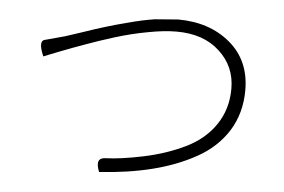

<svg xmlns="http://www.w3.org/2000/svg" viewBox="-46 -700 1093 740"><g transform="rotate(5 500.0 -330.0)"><path d="M109 -449Q84 -507 109 -513Q107 -512 187 -534Q191 -535 248 -554Q306 -574 337 -583Q368 -593 423 -607Q478 -622 525 -629L614 -636Q736 -636 816 -569Q896 -502 896 -387Q896 -298 853 -229Q810 -161 734 -119Q658 -77 565 -54Q473 -31 362 -24Q340 -78 382 -79Q441 -81 527 -99Q613 -117 686 -152Q759 -187 800 -247Q842 -308 842 -388Q842 -474 780 -531Q718 -589 613 -589Q564 -589 502 -577Q441 -566 376 -546Q312 -526 266 -509Q221 -493 167 -472L109 -449Z"/></g></svg>

Font: Swei Half Moon CJK SC
Style: Light
Weight: 300
Version: Version 2.071